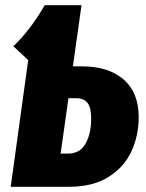

<svg xmlns="http://www.w3.org/2000/svg" viewBox="-20 -715 559 735"><path d="M511 -266Q511 -197 483.5 -136.5Q456 -76 396 -38Q336 0 245 0H21L88 -485L31 -538Q95 -598 151 -695H292L259 -461H294Q395 -461 453 -411Q511 -361 511 -266ZM329 -261Q329 -302 315.5 -320.5Q302 -339 271 -339H242L212 -127H240Q286 -127 307.5 -165Q329 -203 329 -261Z"/></svg>

Font: Fira Sans Extra Condensed ExtraBold
Style: Italic
Weight: 800
Width: 3
Italic angle: -8°
Designer: Carrois Corporate & Edenspiekermann AG
Foundry: Carrois Corporate GbR & Edenspiekermann AG
Version: Version 4.203